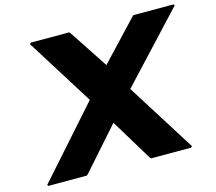

<svg xmlns="http://www.w3.org/2000/svg" viewBox="-115 -976 1266 1127"><g transform="rotate(-15 517.5 -412.5)"><path d="M1035 -825 1029 -832H786L778 -825L557 -590L402 -825L396 -832H163L155 -825L410 -418L39 0L45 7H278L286 0L509 -252L662 0L668 7H911L919 0L656 -418Z"/></g></svg>

Font: Hussar Woodtype
Style: BlkObl
Weight: 900
Foundry: Cannot Into Space Fonts
Version: Version 1.07